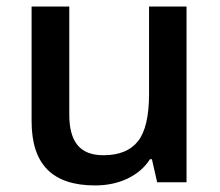

<svg xmlns="http://www.w3.org/2000/svg" viewBox="-20 -560 675 590"><path d="M462.9 0 446.8 -70.8H440.9Q417 -33.2 372.8 -11.7Q328.6 9.8 272 9.8Q173.8 9.8 125.5 -39.1Q77.1 -87.9 77.1 -187V-540H192.9V-207Q192.9 -145 218.3 -114Q243.7 -83 297.9 -83Q370.1 -83 404.1 -126.2Q438 -169.4 438 -271V-540H553.2V0Z"/></svg>

Font: f2_52653          
Style: Regular
Weight: 600
Foundry: Ascender Corporation
Version: Version 1.10